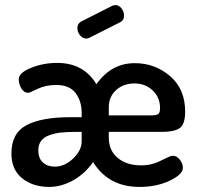

<svg xmlns="http://www.w3.org/2000/svg" viewBox="-20 -729 780 757"><path d="M453 -641 332 -580Q326 -577 320 -577Q306 -577 295.5 -590Q285 -603 285 -618Q285 -636 300 -644L424 -707Q434 -709 435 -709Q449 -709 459 -696Q469 -683 469 -668Q469 -648 453 -641ZM511 -480Q591 -480 650.5 -429Q710 -378 710 -289Q710 -239 688.5 -224Q667 -209 619 -209H409V-186Q409 -136 444 -106.5Q479 -77 537 -77Q578 -77 615 -96Q652 -115 660 -115Q677 -115 689 -99.5Q701 -84 701 -68Q701 -41 649 -16.5Q597 8 530 8Q408 8 347 -90Q314 -43 267.5 -17.5Q221 8 174 8Q110 8 67.5 -26Q25 -60 25 -124Q25 -204 84.5 -235.5Q144 -267 258 -267H302V-285Q302 -330 278 -362Q254 -394 202 -394Q160 -394 128 -378.5Q96 -363 91 -363Q75 -363 64.5 -380Q54 -397 54 -417Q54 -442 102.5 -461.5Q151 -481 205 -481Q310 -481 360 -397Q419 -480 511 -480ZM409 -274H574Q597 -274 604 -279.5Q611 -285 611 -303Q611 -345 582 -372.5Q553 -400 510 -400Q467 -400 438 -374Q409 -348 409 -307ZM302 -172V-209H277Q244 -209 221 -206.5Q198 -204 176 -196.5Q154 -189 142.5 -174Q131 -159 131 -136Q131 -105 149 -88.5Q167 -72 196 -72Q235 -72 268.5 -104Q302 -136 302 -172Z"/></svg>

Font: AkaAcidDosis
Style: SemiBold
Weight: 600
Designer: Edgar Tolentino, Pablo Impallari, Igino Marini, Cyberella
Foundry: Edgar Tolentino, Pablo Impallari, Igino Marini, Cyberella
Version: Version 1.007